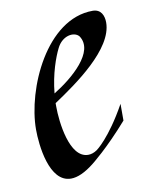

<svg xmlns="http://www.w3.org/2000/svg" viewBox="-65 -552 468 611"><g transform="rotate(-10 169.0 -246.0)"><path d="M312 -196C256 -95 212 -64 212 -64C202 -57 192 -54 183 -54C122 -54 109 -174 109 -223V-234C184 -284 312 -373 312 -459C312 -481 303 -503 276 -503C126 -503 33 -293 33 -162C33 -113 45 11 116 11C137 11 162 0 191 -23C191 -23 244 -64 312 -142ZM221 -430C258 -375 173 -303 111 -265C117 -328 136 -379 149 -405C167 -442 206 -448 221 -430Z"/></g></svg>

Font: Quintessential
Style: Regular
Weight: 400
Designer: Astigmatic (AOETI)
Foundry: Astigmatic (AOETI)
Version: Version 1.000